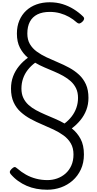

<svg xmlns="http://www.w3.org/2000/svg" viewBox="-20 -1166 856 1693"><path d="M397 507Q347 507 301.5 498.5Q256 490 215.5 472.5Q175 455 139.5 429.5Q104 404 74 369Q65 358 66.5 348Q68 338 82 324Q97 309 107 307Q117 305 134 321Q168 351 209 374Q250 397 298 409.5Q346 422 398 422Q443 422 484 407.5Q525 393 557.5 364.5Q590 336 609 293.5Q628 251 628 196Q628 139 604.5 98.5Q581 58 541.5 29Q502 0 453.5 -23Q405 -46 352.5 -68Q300 -90 251 -116.5Q202 -143 162.5 -178.5Q123 -214 100 -264.5Q77 -315 77 -385Q77 -443 95.5 -492.5Q114 -542 148 -583.5Q182 -625 226 -657Q183 -693 156 -744.5Q129 -796 129 -870Q129 -934 150.5 -985Q172 -1036 210.5 -1072Q249 -1108 302 -1127Q355 -1146 418 -1146Q480 -1146 532.5 -1129.5Q585 -1113 630 -1085Q675 -1057 711 -1022Q723 -1011 721.5 -999.5Q720 -988 709 -977Q695 -963 683.5 -959.5Q672 -956 657 -968Q626 -996 589.5 -1016.5Q553 -1037 510.5 -1049Q468 -1061 419 -1061Q354 -1061 310 -1039Q266 -1017 243.5 -974.5Q221 -932 221 -870Q221 -816 243.5 -777.5Q266 -739 304.5 -711Q343 -683 391 -660.5Q439 -638 490.5 -616.5Q542 -595 590 -569Q638 -543 676.5 -507.5Q715 -472 737.5 -422.5Q760 -373 760 -303Q760 -246 741.5 -197Q723 -148 689.5 -107Q656 -66 613 -34Q661 4 690.5 59Q720 114 720 196Q720 270 693 328Q666 386 620.5 426Q575 466 517.5 486.5Q460 507 397 507ZM549 -77Q585 -104 612 -139Q639 -174 653.5 -215.5Q668 -257 668 -303Q668 -351 651 -386.5Q634 -422 605 -448.5Q576 -475 538.5 -496Q501 -517 458.5 -535Q416 -553 372.5 -571.5Q329 -590 290 -613Q252 -585 224.5 -549.5Q197 -514 183 -472.5Q169 -431 169 -385Q169 -338 185.5 -303Q202 -268 231 -241.5Q260 -215 298 -194.5Q336 -174 379 -155.5Q422 -137 465.5 -118.5Q509 -100 549 -77Z"/></svg>

Font: Playwrite BR
Style: Regular
Weight: 400
Designer: Veronika Burian, José Scaglione
Foundry: TypeTogether
Version: Version 1.002